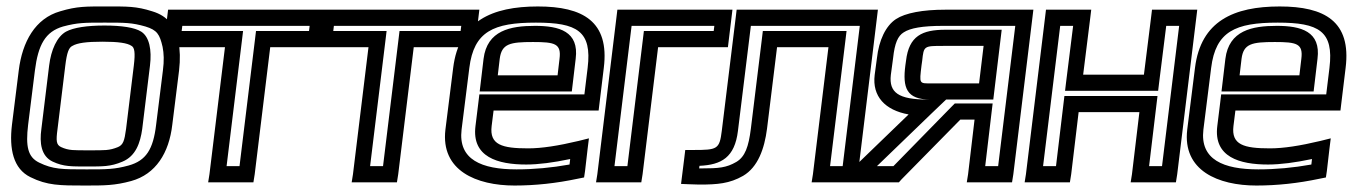

<svg xmlns="http://www.w3.org/2000/svg" viewBox="-20 -539 4185 594"><path d="M534 -321C538 -355 537 -386 532 -410C521 -457 501 -489 451 -504C401 -520 373 -519 310 -519C247 -519 219 -520 166 -504C89 -482 49 -410 38 -321L17 -153C8 -78 21 -17 74 9C126 35 166 35 242 35C303 35 335 35 386 21C462 0 503 -66 513 -153L534 -321ZM484 -321 463 -153C454 -77 432 -42 378 -27C334 -15 310 -15 248 -15C172 -15 144 -15 101 -36C66 -53 59 -86 67 -153L88 -321C98 -400 120 -441 175 -457C220 -469 241 -469 304 -469C367 -469 388 -469 430 -457C466 -446 474 -433 483 -394C487 -374 488 -351 484 -321ZM370 -140C365 -103 361 -91 345 -84C318 -73 304 -74 256 -74C208 -74 193 -73 169 -84C154 -91 153 -103 158 -140L182 -336C187 -377 193 -392 204 -397C219 -406 247 -410 297 -410C346 -410 374 -406 387 -397C396 -392 399 -377 394 -336L370 -140ZM420 -140 444 -336C450 -385 442 -425 417 -441C397 -454 356 -460 303 -460C250 -460 208 -454 184 -441C156 -425 138 -385 132 -336L108 -140C102 -97 107 -56 143 -39C177 -23 203 -24 249 -24C296 -24 322 -23 359 -39C400 -56 414 -97 420 -140Z M1008 -418 1016 -484 1019 -509H994H525H500L497 -484L489 -418L486 -393H511H676L628 0L624 25H649H739H764L768 0L816 -393H980H1005L1008 -418ZM961 -443H797H772L769 -418L721 -25H681L729 -418L732 -443H707H542L544 -459H963L961 -443Z M1452 -418 1460 -484 1463 -509H1438H969H944L941 -484L933 -418L930 -393H955H1120L1072 0L1068 25H1093H1183H1208L1212 0L1260 -393H1424H1449L1452 -418ZM1405 -443H1241H1216L1213 -418L1165 -25H1125L1173 -418L1176 -443H1151H986L988 -459H1407L1405 -443Z M1644 -519C1502 -519 1400 -474 1382 -329L1358 -138C1343 -11 1454 35 1572 35C1636 35 1701 28 1767 14L1787 10L1790 -10L1798 -79L1802 -111L1770 -103C1707 -88 1656 -80 1614 -80C1533 -80 1494 -91 1501 -149L1507 -197H1807H1832L1835 -222L1848 -329C1866 -473 1783 -519 1644 -519ZM1638 -469C1765 -469 1812 -443 1798 -329L1788 -247H1488H1463L1460 -222L1451 -149C1439 -53 1520 -30 1608 -30C1646 -30 1692 -36 1744 -47L1742 -30C1686 -20 1632 -15 1578 -15C1470 -15 1397 -45 1408 -138L1432 -329C1446 -442 1507 -469 1638 -469ZM1629 -409C1697 -409 1717 -404 1711 -357L1705 -306H1520L1526 -357C1532 -404 1558 -409 1629 -409ZM1635 -459C1559 -459 1487 -445 1476 -357L1467 -281L1464 -256H1489H1724H1749L1752 -281L1761 -357C1772 -442 1710 -459 1635 -459Z M2235 -418 2243 -484 2246 -509H2221H1915H1890L1887 -484L1828 0L1824 25H1849H1939H1964L1968 0L2016 -393H2207H2232L2235 -418ZM2188 -443H1997H1972L1969 -418L1921 -25H1881L1934 -459H2190L2188 -443Z M2097 -50 2090 6 2087 30 2111 31 2143 32H2144C2200 32 2237 29 2279 5C2325 -22 2345 -79 2353 -141L2384 -393H2543L2495 0L2491 25H2516H2605H2630L2634 0L2693 -484L2696 -509H2671H2284H2259L2256 -484L2213 -134C2206 -77 2199 -75 2125 -75H2100L2097 -50ZM2144 -26C2212 -29 2253 -52 2263 -134L2303 -459H2640L2587 -25H2548L2596 -418L2599 -443H2574H2365H2340L2337 -418L2303 -141C2296 -85 2285 -54 2258 -38C2227 -20 2204 -18 2150 -18H2143L2144 -26Z M2769 16 2951 -169H2995L2975 0L2971 25H2996H3086H3111L3115 0L3174 -484L3177 -509H3152H2904C2835 -509 2781 -499 2752 -480C2720 -459 2699 -414 2693 -359L2686 -307C2678 -241 2718 -198 2791 -185L2617 -17L2574 25H2630H2749H2761L2769 16ZM2899 -397H3023L3009 -281H2864C2823 -281 2824 -278 2831 -337L2833 -351C2838 -397 2838 -397 2899 -397ZM2905 -447C2833 -447 2792 -428 2783 -351L2781 -337C2772 -268 2784 -231 2858 -231H2850C2759 -231 2730 -253 2736 -307L2743 -359C2748 -406 2758 -428 2776 -439C2796 -452 2833 -459 2898 -459H3121L3068 -25H3028L3048 -194L3051 -219H3026H2945H2934L2925 -210L2744 -25H2693L2863 -189L2907 -231H3028H3053L3056 -256L3076 -422L3079 -447H3054H2905Z M3622 0 3681 -484 3684 -509H3659H3569H3544L3541 -484L3519 -308H3331L3353 -484L3356 -509H3331H3241H3216L3213 -484L3154 0L3150 25H3175H3265H3290L3294 0L3317 -192H3505L3482 0L3478 25H3503H3593H3618L3622 0ZM3575 -25H3535L3558 -217L3561 -242H3536H3298H3273L3270 -217L3247 -25H3207L3260 -459H3300L3278 -283L3275 -258H3300H3538H3563L3566 -283L3588 -459H3628L3575 -25Z M3939 -519C3797 -519 3695 -474 3677 -329L3653 -138C3638 -11 3749 35 3867 35C3931 35 3996 28 4062 14L4082 10L4085 -10L4093 -79L4097 -111L4065 -103C4002 -88 3951 -80 3909 -80C3828 -80 3789 -91 3796 -149L3802 -197H4102H4127L4130 -222L4143 -329C4161 -473 4078 -519 3939 -519ZM3933 -469C4060 -469 4107 -443 4093 -329L4083 -247H3783H3758L3755 -222L3746 -149C3734 -53 3815 -30 3903 -30C3941 -30 3987 -36 4039 -47L4037 -30C3981 -20 3927 -15 3873 -15C3765 -15 3692 -45 3703 -138L3727 -329C3741 -442 3802 -469 3933 -469ZM3924 -409C3992 -409 4012 -404 4006 -357L4000 -306H3815L3821 -357C3827 -404 3853 -409 3924 -409ZM3930 -459C3854 -459 3782 -445 3771 -357L3762 -281L3759 -256H3784H4019H4044L4047 -281L4056 -357C4067 -442 4005 -459 3930 -459Z"/></svg>

Font: Gamestation Display Outline
Style: Italic
Weight: 400
Designer: Jonas Hecksher
Foundry: Jonas Hecksher, Playtypeª, e-types AS
Version: Version 1.003